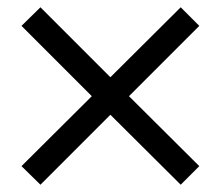

<svg xmlns="http://www.w3.org/2000/svg" viewBox="-20 -570 606 527"><path d="M334 -306 527 -114 476 -63 283 -255 91 -63 39 -114 232 -306 39 -499 91 -550 283 -358 476 -550 527 -499Z"/></svg>

Font: CST
Style: Italic
Weight: 400
Italic angle: -14°
Version: Version 1.00